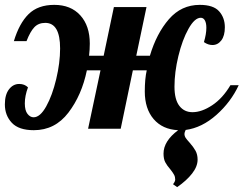

<svg xmlns="http://www.w3.org/2000/svg" viewBox="-57 -529 1001 789"><path d="M832.5 -57C872.2 -92.3 902.7 -133 924 -179H890C868.7 -143 843.7 -115.5 815 -96.5C786.3 -77.5 759.3 -68 734 -68C711.3 -68 693.3 -76.7 680 -94C666.7 -111.3 660 -137.7 660 -173C660 -212.3 665.3 -254.2 676 -298.5C686.7 -342.8 700.5 -380.2 717.5 -410.5C734.5 -440.8 751.3 -456 768 -456C775.3 -456 781 -452.3 785 -445C789 -437.7 791 -427.7 791 -415C791 -397.7 787.7 -378 781 -356C792.3 -348 804 -344 816 -344C830.7 -344 842.8 -350.3 852.5 -363C862.2 -375.7 867 -393.7 867 -417C867 -443 859.2 -464.8 843.5 -482.5C827.8 -500.2 801.3 -509 764 -509C713.3 -509 671 -489.3 637 -450C603 -410.7 577 -360.7 559 -300H503L545 -500H411L369 -300H309C311 -317.3 312 -334 312 -350C312 -398.7 299 -437.3 273 -466C247 -494.7 211.3 -509 166 -509C121.3 -509 86.2 -496.3 60.5 -471C34.8 -445.7 14.7 -408.7 0 -360H52C62 -386 72.7 -405 84 -417C95.3 -429 110.3 -435 129 -435C169.7 -435 190 -400 190 -330C190 -290.7 184.7 -248.7 174 -204C163.3 -159.3 149.7 -122 133 -92C116.3 -62 99 -47 81 -47C71.7 -47 63.3 -51.7 56 -61C48.7 -70.3 45 -84.7 45 -104C45 -124.7 49.3 -146.7 58 -170C48.7 -179.3 36.7 -184 22 -184C5.3 -184 -8.7 -176.7 -20 -162C-31.3 -147.3 -37 -126.7 -37 -100C-37 -70 -27.5 -44.8 -8.5 -24.5C10.5 -4.2 40.7 6 82 6C140 6 187.3 -18 224 -66C260.7 -114 286 -172 300 -240H356L305 0H439L489 -240H546C540.7 -216.7 538 -187.7 538 -153C538 -105.7 550.2 -67.8 574.5 -39.5C598.8 -11.2 632.3 4 675 6C635 36 615 68 615 102C615 116.7 617.3 128.5 622 137.5C626.7 146.5 633.7 156.3 643 167C650.3 176.3 655.5 183.8 658.5 189.5C661.5 195.2 663 201.7 663 209C663 214.3 660 220.7 654 228L671 240C697 222 717.5 203.3 732.5 184C747.5 164.7 755 145.7 755 127C755 113 752.2 100.8 746.5 90.5C740.8 80.2 732.7 69 722 57C714.7 49 709.3 42.5 706 37.5C702.7 32.5 701 27 701 21C701 17 702.7 11.7 706 5C750.7 -1 792.8 -21.7 832.5 -57Z"/></svg>

Font: DonutKreme
Style: Regular
Weight: 400
Designer: Impallari Type
Foundry: Impallari Type
Version: Version 2.100